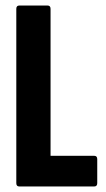

<svg xmlns="http://www.w3.org/2000/svg" viewBox="-20 -675 384 695"><path d="M50 0Q39 0 39 -12V-643Q39 -655 50 -655H152Q163 -655 163 -643V-111H321Q332 -111 332 -99V-12Q332 0 321 0Z"/></svg>

Font: Sofia Sans Extra Condensed ExtraBold
Style: Regular
Weight: 800
Designer: Botio Nikoltchev, Ani Petrova
Foundry: lettersoup
Version: Version 4.101; ttfautohint (v1.8.4.7-5d5b)